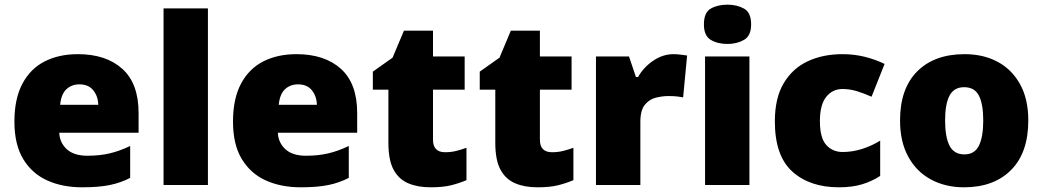

<svg xmlns="http://www.w3.org/2000/svg" viewBox="-20 -796 4487 826"><path d="M314.9 -563Q436 -563 506.1 -500Q576.2 -437 576.2 -310.1V-225.1H234.9Q236.8 -182.1 267.3 -154.1Q297.9 -126 356 -126Q408.2 -126 451.2 -136Q494.1 -146 540 -168V-30.8Q500 -9.8 452.4 0Q404.8 9.8 333 9.8Q249 9.8 183.6 -19.5Q118.2 -48.8 80.1 -111.3Q42 -173.8 42 -272.9Q42 -371.6 76.7 -436.5Q111.3 -501 172.6 -532Q233.9 -563 314.9 -563ZM321.8 -433.1Q288.1 -433.1 265.6 -412.1Q243.2 -391.1 238.8 -345.2H402.8Q401.9 -381.8 381.3 -407.5Q360.8 -433.1 321.8 -433.1Z M683.6 -759.8H874.5V0H683.6Z M1255.4 -563Q1376.5 -563 1446.5 -500Q1516.6 -437 1516.6 -310.1V-225.1H1175.3Q1177.2 -182.1 1207.8 -154.1Q1238.3 -126 1296.4 -126Q1348.6 -126 1391.6 -136Q1434.6 -146 1480.5 -168V-30.8Q1440.4 -9.8 1392.8 0Q1345.2 9.8 1273.4 9.8Q1189.5 9.8 1124 -19.5Q1058.6 -48.8 1020.5 -111.3Q982.4 -173.8 982.4 -272.9Q982.4 -371.6 1017.1 -436.5Q1051.8 -501 1113 -532Q1174.3 -563 1255.4 -563ZM1262.2 -433.1Q1228.5 -433.1 1206.1 -412.1Q1183.6 -391.1 1179.2 -345.2H1343.3Q1342.3 -381.8 1321.8 -407.5Q1301.3 -433.1 1262.2 -433.1Z M1895 -141.1Q1919.9 -141.1 1941.9 -146.5Q1963.9 -151.9 1986.8 -160.2V-21Q1956.1 -7.8 1920.9 1Q1885.7 9.8 1832 9.8Q1776.9 9.8 1736.8 -7.3Q1695.8 -24.4 1673.3 -65.7Q1650.9 -106.9 1650.9 -182.1V-410.2H1584V-487.8L1668.9 -547.9L1717.8 -664.1H1842.8V-553.2H1979V-410.2H1842.8V-194.8Q1842.8 -141.1 1895 -141.1Z M2355 -141.1Q2379.9 -141.1 2401.9 -146.5Q2423.8 -151.9 2446.8 -160.2V-21Q2416 -7.8 2380.9 1Q2345.7 9.8 2292 9.8Q2236.8 9.8 2196.8 -7.3Q2155.8 -24.4 2133.3 -65.7Q2110.8 -106.9 2110.8 -182.1V-410.2H2043.9V-487.8L2128.9 -547.9L2177.7 -664.1H2302.7V-553.2H2439V-410.2H2302.7V-194.8Q2302.7 -141.1 2355 -141.1Z M2877.9 -563Q2892.6 -563 2911.1 -560.5Q2919.4 -559.6 2925.8 -558.6Q2932.1 -557.6 2936 -557.1L2918.9 -377Q2909.2 -378.9 2894.5 -380.9Q2879.9 -382.8 2854 -382.8Q2831.1 -382.8 2802.2 -376Q2773.9 -369.1 2754.4 -345.5Q2734.9 -321.8 2734.9 -272V0H2543.9V-553.2H2686L2715.8 -464.8H2725.1Q2748 -505.9 2789.6 -534.4Q2831.1 -563 2877.9 -563Z M3109.4 -775.9Q3150.4 -775.9 3180.9 -759Q3211.4 -742.2 3211.4 -690.9Q3211.4 -642.1 3180.9 -624.5Q3150.4 -606.9 3109.4 -606.9Q3067.4 -606.9 3037.8 -624.5Q3008.3 -642.1 3008.3 -690.9Q3008.3 -742.2 3037.8 -759Q3067.4 -775.9 3109.4 -775.9ZM3013.2 0V-553.2H3204.1V0Z M3589.4 9.8Q3463.4 9.8 3388.4 -58.1Q3313.5 -126 3313.5 -273.9Q3313.5 -374.5 3351.6 -438Q3389.6 -502 3455.1 -532.5Q3520.5 -563 3604.5 -563Q3655.3 -563 3700.9 -551.5Q3746.6 -540 3785.6 -521L3729.5 -379.9Q3695.3 -395 3665.3 -404.1Q3635.3 -413.1 3604.5 -413.1Q3561.5 -413.1 3534.4 -379.2Q3507.3 -345.2 3507.3 -274.9Q3507.3 -203.1 3534.4 -172.6Q3561.5 -142.1 3605.5 -142.1Q3646.5 -142.1 3688 -155Q3729.5 -168 3766.6 -190.9V-39.1Q3731.4 -16.1 3689 -3.2Q3646.5 9.8 3589.4 9.8Z M4403.8 -277.8Q4403.8 -139.2 4329.8 -64.7Q4255.9 9.8 4127 9.8Q4047.4 9.8 3984.9 -23.9Q3922.9 -57.1 3887.5 -121.6Q3852.1 -186 3852.1 -277.8Q3852.1 -415 3926 -489Q4000 -563 4129.9 -563Q4210.4 -563 4271.5 -530.3Q4333 -497.6 4368.4 -433.8Q4403.8 -370.1 4403.8 -277.8ZM4045.9 -277.8Q4045.9 -207 4064.9 -169.4Q4084 -131.8 4128.9 -131.8Q4172.9 -131.8 4191.4 -169.4Q4210 -207 4210 -277.8Q4210 -348.1 4191.4 -384.5Q4172.9 -420.9 4127.9 -420.9Q4084 -420.9 4064.9 -384.5Q4045.9 -348.1 4045.9 -277.8Z"/></svg>

Font: Nokora Black
Style: Regular
Weight: 900
Designer: Danh Hong
Version: Version 8.000; ttfautohint (v1.8.3)